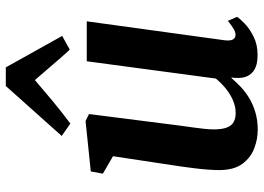

<svg xmlns="http://www.w3.org/2000/svg" viewBox="-140 -734 885 644"><g transform="rotate(-90 302.0 -412.5)"><path d="M188.5 10Q156.5 10 125.8 -1.8Q95 -13.5 74.2 -41.2Q53.5 -69 53 -117.5Q53 -135 54.5 -155.8Q56 -176.5 58.8 -199.8Q61.5 -223 65 -246.8Q68.5 -270.5 72 -293L99.5 -475.5L41 -509.5L48.5 -550L217.5 -567.5L241 -556L207 -289Q204.5 -267.5 201.5 -246.2Q198.5 -225 195.8 -205Q193 -185 191.2 -167.8Q189.5 -150.5 189.5 -137.5Q189.5 -109.5 195.8 -93.5Q202 -77.5 214.2 -70.8Q226.5 -64 244.5 -64Q266.5 -64 288 -73.5Q309.5 -83 327.8 -98.2Q346 -113.5 360 -130.5L418 -563.5H552L488.5 -101.5Q486 -82 491.2 -73.2Q496.5 -64.5 506.5 -64.5Q515.5 -64.5 525.2 -70Q535 -75.5 553.5 -90L567 -59.5Q562.5 -51.5 545.5 -34.8Q528.5 -18 501.2 -4.2Q474 9.5 439 9.5Q402 9.5 383.5 -5.5Q365 -20.5 362.5 -46.5Q362 -49 362 -52.5Q362 -56 362 -60.2Q362 -64.5 362.5 -69Q363 -73.5 363.5 -77.5L362 -78.5Q348.5 -62.5 331.8 -46.8Q315 -31 293.8 -18.2Q272.5 -5.5 246.2 2.2Q220 10 188.5 10ZM209 -618.5 167.5 -647.5 335 -835H397.5L503 -646L457 -620.5Q431.5 -648 406.2 -678Q381 -708 355 -737.5Q319.5 -707 282.8 -676.5Q246 -646 209 -618.5Z"/></g></svg>

Font: Merriweather
Style: Bold Italic
Weight: 700
Italic angle: -7.8°
Version: Version 2.101